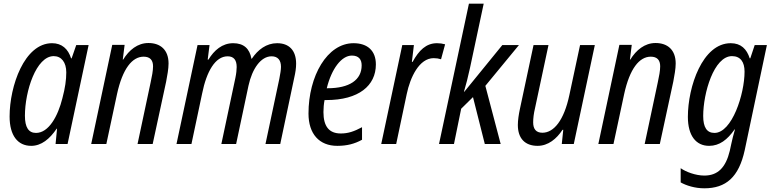

<svg xmlns="http://www.w3.org/2000/svg" viewBox="-20 -780 4185 1040"><path d="M149 10C204 10 249 -27 287 -83H289L281 0H346L460 -536H393L368 -464H365C349 -515 315 -546 262 -546C112 -546 32 -314 32 -149C32 -46 76 10 149 10ZM175 -60C135 -60 115 -90 115 -153C115 -286 176 -476 271 -476C313 -476 339 -442 339 -388C339 -348 333 -304 318 -248C294 -151 244 -60 175 -60Z M474 0H556L614 -271C644 -408 696 -473 758 -473C792 -473 809 -455 809 -421C809 -397 803 -366 796 -334L725 0H807L880 -338C886 -370 893 -407 893 -436C893 -510 849 -547 784 -547C725 -547 679 -509 647 -457H645L655 -537H588Z M936 0H1017L1075 -274C1099 -393 1146 -475 1213 -475C1247 -475 1262 -454 1262 -417C1262 -403 1260 -382 1255 -358L1179 0H1259L1326 -316C1346 -408 1393 -475 1451 -475C1485 -475 1502 -454 1502 -418C1502 -402 1498 -379 1493 -353L1418 0H1498L1574 -360C1580 -386 1584 -411 1584 -435C1584 -507 1546 -546 1481 -546C1423 -546 1377 -511 1344 -462H1342C1332 -517 1300 -546 1243 -546C1184 -546 1140 -508 1109 -457H1105L1115 -536H1050Z M1807 10C1860 10 1901 -1 1941 -23V-91C1898 -68 1866 -57 1826 -57C1762 -57 1732 -96 1732 -173C1732 -194 1734 -217 1738 -238H1748C1923 -238 2016 -316 2016 -431C2016 -505 1971 -546 1895 -546C1752 -546 1651 -368 1651 -165C1651 -55 1709 10 1807 10ZM1754 -302H1750C1776 -408 1830 -479 1886 -479C1923 -479 1939 -458 1939 -426C1939 -347 1873 -302 1754 -302Z M2045 0H2126L2183 -270C2202 -362 2251 -465 2329 -465C2344 -465 2356 -463 2369 -459L2391 -540C2377 -544 2362 -546 2347 -546C2288 -546 2249 -507 2215 -445H2211L2222 -536H2159Z M2358 0H2439L2478 -191L2542 -254L2606 0H2692L2609 -315L2791 -536H2701L2495 -283H2493C2504 -320 2515 -362 2526 -413L2600 -760H2520Z M2892 10C2949 10 2995 -28 3027 -77H3031L3023 0H3088L3202 -536H3122L3064 -265C3035 -128 2980 -61 2918 -61C2883 -61 2868 -82 2868 -117C2868 -139 2871 -165 2878 -194L2951 -536H2870L2796 -189C2790 -161 2785 -129 2785 -103C2785 -30 2824 10 2892 10Z M3221 0H3303L3361 -271C3391 -408 3443 -473 3505 -473C3539 -473 3556 -455 3556 -421C3556 -397 3550 -366 3543 -334L3472 0H3554L3627 -338C3633 -370 3640 -407 3640 -436C3640 -510 3596 -547 3531 -547C3472 -547 3426 -509 3394 -457H3392L3402 -537H3335Z M3795 240C3912 240 3982 180 4014 33L4134 -536H4068L4044 -464H4041C4025 -514 3994 -546 3938 -546C3785 -546 3706 -310 3706 -147C3706 -45 3750 10 3821 10C3877 10 3920 -23 3959 -79H3961C3953 -52 3945 -19 3941 0L3933 37C3911 128 3868 171 3795 171C3748 171 3695 151 3667 131V208C3697 225 3744 240 3795 240ZM3850 -60C3809 -60 3789 -90 3789 -152C3789 -276 3847 -476 3945 -476C3991 -476 4013 -444 4013 -392C4013 -270 3945 -60 3850 -60Z"/></svg>

Font: Noto Sans Condensed
Style: Italic
Weight: 400
Width: 3
Italic angle: -12°
Designer: Monotype Design Team
Foundry: Monotype Imaging Inc.
Version: Version 2.013